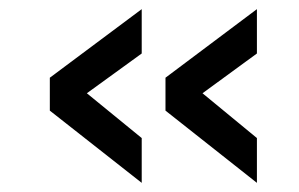

<svg xmlns="http://www.w3.org/2000/svg" viewBox="-20 -452 654 420"><path d="M170 -248 290 -150V-52L89 -210V-282L290 -432V-335ZM423 -248 542 -150V-52L342 -210V-282L542 -432V-335Z"/></svg>

Font: Panefresco 600wt
Style: Regular
Weight: 600
Designer: Campivisivi
Foundry: Campivisivi & Chank Co
Version: Version 1.001